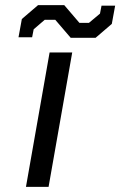

<svg xmlns="http://www.w3.org/2000/svg" viewBox="-20 -727 468 747"><path d="M255 -580 195 -650H154L111 -613L105 -582H52L65 -653L128 -707H230L289 -638H326L369 -674L375 -705H428L415 -634L352 -580ZM81 0 173 -523H261L169 0Z"/></svg>

Font: Tomorrow
Style: Italic
Weight: 400
Italic angle: -10°
Designer: Tony de Marco, Monica Rizzolli
Foundry: Just in Type
Version: Version 2.002